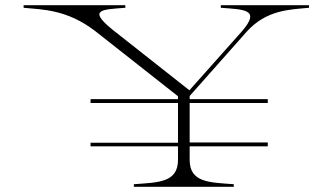

<svg xmlns="http://www.w3.org/2000/svg" viewBox="-20 -720 1276 740"><path d="M496 -10V0H881V-10C787 -17 711 -16 711 -104V-156H1012V-171H711V-323H1012V-338H711V-350L930 -597C1007 -683 1098 -683 1171 -690V-700H831V-690C923 -683 985 -684 913 -600L710 -372L412 -607C318 -684 373 -683 463 -690V-700H71V-690C143 -683 237 -684 346 -601L666 -349V-338H329V-323H666V-170H329V-156H666V-104C666 -16 590 -17 496 -10Z"/></svg>

Font: Sprat Extended Thin
Style: Regular
Weight: 100
Width: 9
Designer: Ethan Nakache
Foundry: Collletttivo
Version: Version 2.000;Glyphs 3.2 (3217)